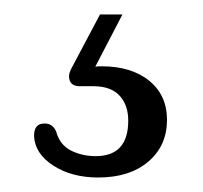

<svg xmlns="http://www.w3.org/2000/svg" viewBox="-20 -27 280 265"><path d="M118 -7H149L111.5 65Q115.5 64.5 120 64.5Q161.5 64.5 186 84.5Q210.5 104.5 210.5 138.5Q210.5 174 184.8 196Q159 218 115.5 218Q79 218 53.5 201.5Q28 185 27 160.5Q27 143.5 41 143.5Q52.5 143 57.5 154.5Q62.5 173 78 180.8Q93.5 188.5 112 188.5Q157 188.5 157 139.5Q157 118 145 105Q133 92 109 92H90.5Q79.5 92 76.5 84.8Q73.5 77.5 78 68.5Z"/></svg>

Font: Fraunces 9pt S050 Light
Style: Regular
Weight: 300
Version: Version 1.000; ttfautohint (v1.8.3)